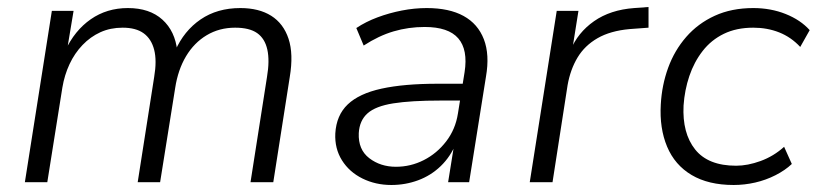

<svg xmlns="http://www.w3.org/2000/svg" viewBox="-20 -520 2331 548"><path d="M51 0 128 -489H190L171 -375H166Q193 -433 239 -465Q285 -497 345 -497Q407 -497 443.5 -464Q480 -431 486 -374L480 -375Q505 -432 552.5 -464.5Q600 -497 666 -497Q719 -497 754 -475Q789 -453 803.5 -409.5Q818 -366 807 -300L760 0H695L742 -300Q750 -347 743 -378.5Q736 -410 714 -425.5Q692 -441 651 -441Q606 -441 570 -419.5Q534 -398 511 -359.5Q488 -321 480 -269L437 0H373L420 -300Q428 -347 420 -378Q412 -409 390 -425Q368 -441 330 -441Q295 -441 266.5 -428Q238 -415 215.5 -391.5Q193 -368 178.5 -337Q164 -306 158 -270L115 0Z M1097 8Q1052 8 1014.5 -10.5Q977 -29 956 -62.5Q935 -96 937 -139Q940 -191 972.5 -222Q1005 -253 1069 -267Q1133 -281 1229 -281H1312L1304 -233H1237Q1153 -233 1102.5 -225Q1052 -217 1029 -196.5Q1006 -176 1004 -140Q1002 -93 1034 -68.5Q1066 -44 1110 -44Q1152 -44 1189.5 -63Q1227 -82 1253.5 -116.5Q1280 -151 1287 -196L1306 -314Q1316 -378 1288 -410.5Q1260 -443 1192 -443Q1146 -443 1103.5 -430.5Q1061 -418 1018 -390L997 -440Q1024 -458 1057.5 -470.5Q1091 -483 1127 -490Q1163 -497 1198 -497Q1262 -497 1303 -474.5Q1344 -452 1361 -408Q1378 -364 1367 -301L1319 0H1259L1277 -112H1282Q1266 -73 1238 -46Q1210 -19 1173.5 -5.5Q1137 8 1097 8Z M1492 0 1569 -489H1631L1613 -376H1608Q1629 -427 1675.5 -459.5Q1722 -492 1790 -497L1831 -500V-441L1777 -437Q1722 -432 1685.5 -411Q1649 -390 1628.5 -356Q1608 -322 1600 -277L1557 0Z M2074 8Q2002 8 1954 -20.5Q1906 -49 1884 -101.5Q1862 -154 1866 -222Q1869 -277 1887 -326.5Q1905 -376 1938.5 -414.5Q1972 -453 2020 -475Q2068 -497 2130 -497Q2180 -497 2222.5 -480Q2265 -463 2291 -434L2264 -386Q2238 -414 2204 -427.5Q2170 -441 2130 -441Q2082 -441 2046 -423.5Q2010 -406 1985.5 -374.5Q1961 -343 1947.5 -303Q1934 -263 1931 -219Q1927 -140 1964 -93.5Q2001 -47 2081 -47Q2114 -47 2151 -60.5Q2188 -74 2218 -101L2240 -52Q2221 -34 2193.5 -20Q2166 -6 2135.5 1Q2105 8 2074 8Z"/></svg>

Font: Nunito Sans 10pt Light
Style: Italic
Weight: 300
Italic angle: -9°
Designer: Vernon Adams
Foundry: Vernon Adams
Version: Version 3.101;gftools[0.9.27]